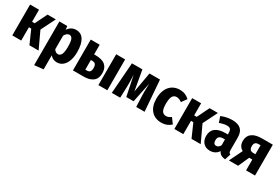

<svg xmlns="http://www.w3.org/2000/svg" viewBox="67 -1594 4147 2862"><g transform="rotate(30 2141.0 -163.5)"><path d="M372 -285 505 0H347L246 -229H206V0H52V-531H206V-323H250L352 -531H495Z M1015 -267Q1015 -182 992 -118Q969 -54 926 -18.5Q883 17 825 17Q755 17 710 -37V205L556 221V-531H692L699 -472Q754 -548 838 -548Q926 -548 970.5 -475Q1015 -402 1015 -267ZM856 -265Q856 -362 838.5 -398.5Q821 -435 787 -435Q743 -435 710 -376V-141Q739 -97 779 -97Q816 -97 836 -136Q856 -175 856 -265Z M1497 -182Q1497 -90 1440 -45Q1383 0 1283 0H1096V-531H1250V-365H1271Q1387 -365 1442 -319Q1497 -273 1497 -182ZM1688 -531V0H1534V-531ZM1345 -185Q1345 -229 1328.5 -248.5Q1312 -268 1272 -268H1250V-102H1276Q1312 -102 1328.5 -121Q1345 -140 1345 -185Z M2329 0H2185L2177 -194Q2176 -217 2176 -261Q2176 -330 2180 -397L2109 -54H1983L1912 -397Q1917 -314 1917 -258Q1917 -216 1916 -194L1909 0H1765L1805 -531H1985L2046 -186L2107 -531H2288Z M2789 -483 2725 -395Q2681 -430 2636 -430Q2590 -430 2567 -392Q2544 -354 2544 -262Q2544 -174 2567.5 -139Q2591 -104 2635 -104Q2658 -104 2677 -111.5Q2696 -119 2722 -137L2789 -46Q2720 17 2626 17Q2512 17 2447.5 -56Q2383 -129 2383 -261Q2383 -348 2412.5 -413Q2442 -478 2496.5 -513Q2551 -548 2624 -548Q2674 -548 2714 -532Q2754 -516 2789 -483Z M3162 -285 3295 0H3137L3036 -229H2996V0H2842V-531H2996V-323H3040L3142 -531H3285Z M3755 -87 3723 14Q3678 10 3649 -7Q3620 -24 3604 -59Q3554 17 3460 17Q3388 17 3345.5 -28.5Q3303 -74 3303 -149Q3303 -236 3361.5 -282Q3420 -328 3531 -328H3573V-353Q3573 -400 3556 -418.5Q3539 -437 3496 -437Q3447 -437 3371 -410L3337 -509Q3382 -528 3431 -538Q3480 -548 3523 -548Q3626 -548 3675 -502Q3724 -456 3724 -362V-147Q3724 -120 3731 -107Q3738 -94 3755 -87ZM3573 -143V-242H3545Q3499 -242 3477 -222.5Q3455 -203 3455 -162Q3455 -128 3468 -110.5Q3481 -93 3506 -93Q3527 -93 3544.5 -106Q3562 -119 3573 -143Z M4230 -531V0H4076V-186H4022L3939 0H3780L3889 -224Q3814 -265 3814 -358Q3814 -443 3872.5 -487Q3931 -531 4045 -531ZM4076 -278V-432H4043Q4005 -432 3987 -413.5Q3969 -395 3969 -357Q3969 -316 3986 -297Q4003 -278 4040 -278Z"/></g></svg>

Font: Fira Sans Condensed
Style: Bold
Weight: 700
Width: 3
Designer: bBox Type GmbH & Carrois Corporate GbR & Edenspiekermann AG
Foundry: bBox Type GmbH & Carrois Corporate GbR & Edenspiekermann AG
Version: Version 4.301